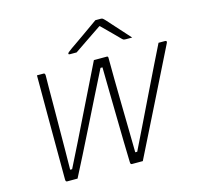

<svg xmlns="http://www.w3.org/2000/svg" viewBox="-130 -1083 1272 1228"><g transform="rotate(-15 506.0 -469.5)"><path d="M154 -700H198Q208 -700 208 -684Q207 -657 207 -604Q207 -551 206.5 -482.5Q206 -414 205.5 -339.5Q205 -265 204.5 -193Q204 -121 203 -62H216Q254 -136 295.5 -221Q337 -306 379.5 -392Q422 -478 461 -557.5Q500 -637 531 -700H617Q625 -700 625 -690Q625 -627 626 -548Q627 -469 628.5 -383.5Q630 -298 631.5 -215Q633 -132 634 -62H647Q684 -137 727 -225.5Q770 -314 813 -402.5Q856 -491 894 -568.5Q932 -646 959 -700H1002Q1010 -700 1011.5 -695.5Q1013 -691 1010 -685Q927 -519 839.5 -342.5Q752 -166 666 5H594Q590 5 587 2Q584 -1 584 -11Q582 -70 580.5 -147Q579 -224 577.5 -309Q576 -394 574.5 -479.5Q573 -565 572 -641H559Q519 -562 475 -474Q431 -386 387.5 -298.5Q344 -211 304.5 -133Q265 -55 234 5H165Q161 5 158 2Q155 -1 155 -11Q155 -104 154.5 -206.5Q154 -309 154 -415Q154 -521 154 -622ZM606 -944H642Q650 -944 655 -940.5Q660 -937 673 -923Q683 -912 706 -886Q729 -860 756.5 -830Q784 -800 805 -776H765Q753 -776 748.5 -778Q744 -780 737 -787Q722 -802 694 -830.5Q666 -859 624 -900H620Q559 -859 515 -829Q471 -799 437 -776H394Q382 -776 384 -783Q385 -787 390.5 -791.5Q396 -796 415 -810Q431 -821 457 -839Q483 -857 512 -877.5Q541 -898 566.5 -916Q592 -934 606 -944Z"/></g></svg>

Font: Recursive Sn Lnr St Lt
Style: Italic
Weight: 300
Italic angle: -15°
Version: Version 1.079;hotconv 1.0.112;makeotfexe 2.5.65598; ttfautoh